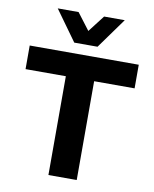

<svg xmlns="http://www.w3.org/2000/svg" viewBox="-100 -1014 872 1089"><g transform="rotate(10 336.5 -470.0)"><path d="M255 0V-569H23V-705H651V-569H418V0ZM269 -765 143 -940H263L336 -844L410 -940H529L403 -765Z"/></g></svg>

Font: Nunito Sans 8pt ExtraBold
Style: Regular
Weight: 800
Version: Version 3.101;gftools[0.9.27]